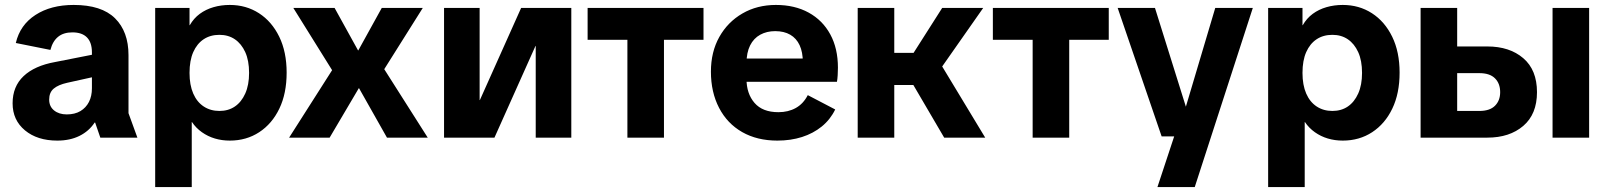

<svg xmlns="http://www.w3.org/2000/svg" viewBox="-20 -557 6503 777"><path d="M212 12Q131 12 81 -29.5Q31 -71 31 -139Q31 -207 75.5 -249Q120 -291 203 -306L401 -345V-255L252 -222Q216 -214 197.5 -198.5Q179 -183 179 -154Q179 -126 199 -110Q219 -94 250 -94Q283 -94 305.5 -107.5Q328 -121 340 -144.5Q352 -168 352 -200V-345Q352 -385 332 -405.5Q312 -426 273 -426Q237 -426 215 -408Q193 -390 184 -355L44 -383Q61 -456 123.5 -496.5Q186 -537 278 -537Q391 -537 445.5 -483Q500 -429 500 -334V-99L536 0H386L365 -61H363Q340 -26 301.5 -7Q263 12 212 12Z M608 200V-525H747V-455H748Q764 -483 788.5 -501Q813 -519 844 -528Q875 -537 910 -537Q976 -537 1028 -503.5Q1080 -470 1110 -408.5Q1140 -347 1140 -263Q1140 -179 1110.5 -117.5Q1081 -56 1029 -22Q977 12 910 12Q878 12 849.5 3.5Q821 -5 797 -22Q773 -39 757 -63H756V200ZM868 -108Q904 -108 930.5 -126Q957 -144 972.5 -178.5Q988 -213 988 -262Q988 -312 972.5 -346Q957 -380 930.5 -398Q904 -416 868 -416Q831 -416 804 -398Q777 -380 762 -346Q747 -312 747 -262Q747 -213 762 -178.5Q777 -144 804.5 -126Q832 -108 868 -108Z M1150 0 1324 -273 1167 -525H1334L1429 -353H1430L1525 -525H1691L1535 -277L1711 0H1546L1433 -200H1432L1314 0Z M1777 0V-525H1921V-152H1922L2089 -525H2292V0H2148V-371H2147L1981 0Z M2519 0V-495H2667V0ZM2358 -396V-525H2827V-396Z M3126 12Q3044 12 2983.5 -22.5Q2923 -57 2890 -120.5Q2857 -184 2857 -267Q2857 -347 2891 -407.5Q2925 -468 2984.5 -502.5Q3044 -537 3120 -537Q3196 -537 3252.5 -506Q3309 -475 3340 -418Q3371 -361 3371 -283Q3371 -269 3370 -252.5Q3369 -236 3367 -226H2927V-320H3272L3229 -305Q3229 -346 3216 -374Q3203 -402 3178 -416.5Q3153 -431 3117 -431Q3083 -431 3056.5 -416.5Q3030 -402 3015.5 -373Q3001 -344 3001 -301V-238Q3001 -178 3033.5 -140.5Q3066 -103 3130 -103Q3170 -103 3200.5 -120Q3231 -137 3249 -172L3360 -114Q3340 -73 3305.5 -45Q3271 -17 3225.5 -2.5Q3180 12 3126 12Z M3801 0 3637 -280 3793 -525H3959L3760 -241L3747 -364L3967 0ZM3451 0V-525H3599V0ZM3512 -213V-343H3714V-213Z M4159 0V-495H4307V0ZM3998 -396V-525H4467V-396Z M4664 200 4744 -42 4765 -78 4898 -525H5050L4815 200ZM4681 -5 4503 -525H4654L4782 -116H4824L4812 -5Z M5112 200V-525H5251V-455H5252Q5268 -483 5292.5 -501Q5317 -519 5348 -528Q5379 -537 5414 -537Q5480 -537 5532 -503.5Q5584 -470 5614 -408.5Q5644 -347 5644 -263Q5644 -179 5614.5 -117.5Q5585 -56 5533 -22Q5481 12 5414 12Q5382 12 5353.5 3.5Q5325 -5 5301 -22Q5277 -39 5261 -63H5260V200ZM5372 -108Q5408 -108 5434.5 -126Q5461 -144 5476.5 -178.5Q5492 -213 5492 -262Q5492 -312 5476.5 -346Q5461 -380 5434.5 -398Q5408 -416 5372 -416Q5335 -416 5308 -398Q5281 -380 5266 -346Q5251 -312 5251 -262Q5251 -213 5266 -178.5Q5281 -144 5308.5 -126Q5336 -108 5372 -108Z M5729 0V-525H5877V-369H5999Q6089 -369 6144.5 -321.5Q6200 -274 6200 -184Q6200 -95 6144.5 -47.5Q6089 0 5999 0ZM5877 -108H5967Q6009 -108 6030 -129Q6051 -150 6051 -184Q6051 -219 6030 -240Q6009 -261 5967 -261H5877ZM6263 0V-525H6411V0Z"/></svg>

Font: TikTok Sans 24pt
Style: Bold
Weight: 700
Version: Version 4.000